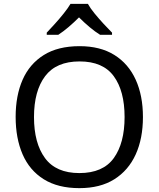

<svg xmlns="http://www.w3.org/2000/svg" viewBox="-20 -964 821 994"><path d="M720 -358Q720 -247 682.5 -164.5Q645 -82 572 -36Q499 10 391 10Q280 10 206.5 -36Q133 -82 97 -165Q61 -248 61 -359Q61 -469 97 -551Q133 -633 206.5 -679Q280 -725 392 -725Q499 -725 572 -679.5Q645 -634 682.5 -551.5Q720 -469 720 -358ZM156 -358Q156 -223 213 -145.5Q270 -68 391 -68Q513 -68 569 -145.5Q625 -223 625 -358Q625 -493 569 -569.5Q513 -646 392 -646Q271 -646 213.5 -569.5Q156 -493 156 -358ZM435 -944Q447 -922 469.5 -894.5Q492 -867 516.5 -840.5Q541 -814 560 -795V-784H498Q472 -800 444 -823.5Q416 -847 389 -874Q362 -847 335 -824Q308 -801 282 -784H222V-795Q241 -815 264.5 -841Q288 -867 310 -894.5Q332 -922 345 -944Z"/></svg>

Font: Noto Sans Medefaidrin
Style: Regular
Weight: 400
Designer: Dalton Maag Ltd
Foundry: Dalton Maag Ltd
Version: Version 1.002; ttfautohint (v1.8.4.7-5d5b)